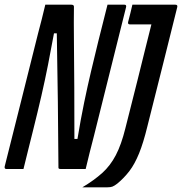

<svg xmlns="http://www.w3.org/2000/svg" viewBox="-66 -720 776 818"><path d="M34 0H-39Q-48 0 -46 -11Q-11 -152 25 -293.5Q61 -435 96 -577Q104 -608 112 -638.5Q120 -669 127 -700H238Q250 -700 249 -690Q248 -632 249 -542.5Q250 -453 250.5 -346Q251 -239 251 -128H264Q278 -213 292.5 -283Q307 -353 322 -416.5Q337 -480 353 -545Q363 -584 372.5 -622.5Q382 -661 392 -700H464Q474 -700 471 -689Q437 -552 402.5 -414.5Q368 -277 334 -140Q325 -105 316 -70Q307 -35 299 0H192Q182 0 183 -7Q182 -148 180.5 -285.5Q179 -423 176 -578H164Q151 -507 138.5 -443.5Q126 -380 110.5 -312.5Q95 -245 74 -161Q65 -126 54.5 -83Q44 -40 34 0ZM285 78Q335 48 369.5 17Q404 -14 427.5 -59Q451 -104 468 -173Q478 -213 491.5 -266Q505 -319 520 -379Q535 -439 550 -500Q565 -561 579 -616H488Q477 -616 480 -627Q485 -647 489.5 -664Q494 -681 498 -700H681Q692 -700 689 -689Q660 -573 630 -452.5Q600 -332 562 -182Q545 -112 526.5 -66.5Q508 -21 485.5 8.5Q463 38 434 62Q421 72 413 75Q405 78 392 78Z"/></svg>

Font: Recursive Mn Lnr St
Style: Italic
Weight: 400
Italic angle: -15°
Monospace: yes
Version: Version 1.079;hotconv 1.0.112;makeotfexe 2.5.65598; ttfautoh